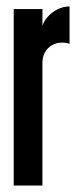

<svg xmlns="http://www.w3.org/2000/svg" viewBox="-20 -575 244 595"><path d="M22.5 0V-547H111.5V-495Q116 -509.5 128.2 -523.2Q140.5 -537 158.2 -546Q176 -555 195.5 -555V-439Q190 -441.5 184.2 -442.2Q178.5 -443 172.5 -443Q147 -443 129.2 -425.8Q111.5 -408.5 111.5 -380V0Z"/></svg>

Font: League Gothic SemiCondensed
Style: Regular
Weight: 400
Width: 4
Designer: The League of Moveable Type
Version: Version 2.001